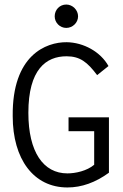

<svg xmlns="http://www.w3.org/2000/svg" viewBox="-20 -816 540 846"><path d="M272 -693C300 -693 324 -716 324 -744C324 -772 300 -796 272 -796C243 -796 221 -773 221 -744C221 -716 244 -693 272 -693ZM277 10C340 10 401 -12 460 -55V-299H282V-238H395V-90C363 -63 313 -52 277 -52C171 -52 105 -146 105 -319C105 -510 183 -568 273 -568C333 -568 365 -542 408 -485L458 -525C423 -588 348 -629 274 -630C183 -631 33 -573 36 -304C36 -115 128 10 277 10Z"/></svg>

Font: Inconsolata Thin
Style: Regular
Weight: 100
Monospace: yes
Designer: Raph Levien, Cyreal, Brenton Simpson
Foundry: Raph Levien, Cyreal, Google
Version: Version 3.100